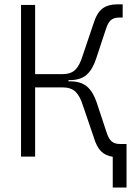

<svg xmlns="http://www.w3.org/2000/svg" viewBox="-20 -716 626 878"><path d="M76.2 0V-693.4H140.6V-377H265.6Q303.2 -377 323.5 -396.2Q343.8 -415.5 357.4 -459.5L406.7 -605.5Q421.9 -656.2 447.8 -676.3Q473.6 -696.3 518.1 -696.3H541V-635.7H525.4Q501 -635.7 487.5 -624.3Q474.1 -612.8 465.3 -585.9L419.9 -448.7Q403.8 -398.9 376.5 -374.3Q349.1 -349.6 298.3 -349.6H293V-344.2H298.3Q350.6 -344.2 378.7 -319.6Q406.7 -294.9 422.9 -245.1L468.3 -107.9Q477.1 -81.1 490.7 -69.3Q504.4 -57.6 528.3 -57.6H558.6V141.6H495.6V1Q462.4 -3.9 441.9 -24.4Q421.4 -44.9 408.7 -88.4L358.9 -234.4Q345.2 -277.8 324.7 -297.1Q304.2 -316.4 265.6 -316.4H140.6V0Z"/></svg>

Font: CaskaydiaMono NF Light
Style: Regular
Weight: 300
Designer: Aaron Bell
Foundry: Saja Typeworks
Version: Version 2111.001; ttfautohint (v1.8.4);Nerd Fonts 3.1.1